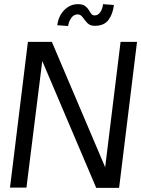

<svg xmlns="http://www.w3.org/2000/svg" viewBox="-20 -902 678 922"><path d="M552 0H442L183 -609L107 -1H28L114 -701H229L485 -99L559 -701H638ZM435 -778Q412 -778 399.5 -791.5Q387 -805 377.5 -818.5Q368 -832 354 -833Q334 -833 322 -815.5Q310 -798 307 -777L255 -781Q261 -826 289 -854Q317 -882 354 -882Q376 -882 387.5 -874Q399 -866 405.5 -855Q412 -844 418 -836Q424 -828 435 -828Q451 -828 461.5 -843.5Q472 -859 475 -882L527 -878Q522 -835 501 -806.5Q480 -778 435 -778Z"/></svg>

Font: Kulim Park
Style: Italic
Weight: 400
Italic angle: -8°
Designer: Noponies / Dale Sattler
Foundry: Noponies
Version: Version 1.000; ttfautohint (v1.8.3)